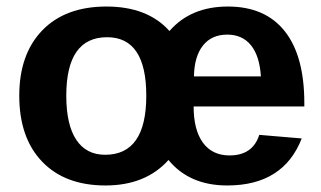

<svg xmlns="http://www.w3.org/2000/svg" viewBox="-20 -558 984 588"><path d="M676 10Q560 10 496 -68Q426 10 303 10Q179 10 109 -63Q39 -136 39 -265Q39 -392 109.5 -465Q180 -538 306 -538Q432 -538 499 -463Q564 -538 678 -538Q792 -538 852 -462.5Q912 -387 912 -242V-232H573Q573 -160 601.5 -121Q630 -82 683 -82Q754 -82 774 -145L904 -134Q848 10 676 10ZM428 -265Q428 -444 308 -444Q183 -444 183 -265Q183 -176 213.5 -130Q244 -84 302 -84Q428 -84 428 -265ZM676 -452Q628 -452 601.5 -418.5Q575 -385 574 -324H779Q775 -387 748.5 -419.5Q722 -452 676 -452Z"/></svg>

Font: Libra Sans
Style: Bold
Weight: 700
Foundry: Context Ltd
Version: Version 1.000